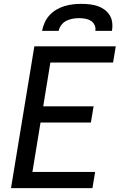

<svg xmlns="http://www.w3.org/2000/svg" viewBox="-20 -975 640 995"><path d="M37 0 158 -735H580L566 -651H241L204 -424H465L451 -340H190L148 -84H473L459 0ZM198 -815Q202 -837 211.5 -858Q221 -879 236.5 -896Q252 -913 272.5 -925Q293 -937 314.5 -943.5Q336 -950 358 -952.5Q380 -955 402 -955Q424 -955 445 -952.5Q466 -950 485.5 -943.5Q505 -937 521.5 -925Q538 -913 548.5 -896Q559 -879 561.5 -858Q564 -837 560 -815H474Q477 -831 470 -845.5Q463 -860 450.5 -867.5Q438 -875 422 -878Q406 -881 390 -881Q374 -881 357 -878Q340 -875 324.5 -867.5Q309 -860 298 -845.5Q287 -831 284 -815Z"/></svg>

Font: Iosevka Medium Extended
Style: Italic
Weight: 500
Width: 7
Italic angle: -9°
Monospace: yes
Designer: Belleve Invis
Foundry: Belleve Invis
Version: Version 32.5.0; ttfautohint (v1.8.4)